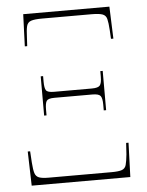

<svg xmlns="http://www.w3.org/2000/svg" viewBox="-52 -756 613 799"><g transform="rotate(-5 254.5 -357.0)"><path d="M70 -580 75 -714H435L440 -580H430L428 -616Q426 -648 422 -663.5Q418 -679 403.5 -684Q389 -689 358 -689H151Q120 -689 105.5 -684Q91 -679 87 -663.5Q83 -648 82 -616L80 -580ZM125 -286V-450H135V-427Q135 -400 141.5 -390.5Q148 -381 174 -381H333Q359 -381 366.5 -390.5Q374 -400 374 -427V-450H384V-286H374V-310Q374 -337 366.5 -346.5Q359 -356 333 -356H174Q148 -356 141.5 -346.5Q135 -337 135 -310V-286ZM48 0 44 -143H54L57 -95Q59 -66 63.5 -51.5Q68 -37 81 -32Q94 -27 121 -27H384Q414 -27 427.5 -32Q441 -37 445 -51.5Q449 -66 452 -95L455 -143H465L460 0Z"/></g></svg>

Font: Noto Serif Display Condensed Thin
Style: Regular
Weight: 100
Width: 3
Designer: Monotype Design Team
Foundry: Monotype Imaging Inc.
Version: Version 2.009